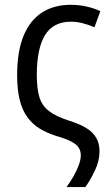

<svg xmlns="http://www.w3.org/2000/svg" viewBox="-20 -565 449 782"><path d="M267.6 -545.4Q301.8 -545.4 333 -538.3Q364.3 -531.2 388.7 -519.5L364.7 -454.1Q341.8 -463.9 317.6 -470.2Q293.5 -476.6 268.6 -476.6Q196.8 -476.6 163.3 -421.9Q129.9 -367.2 129.9 -259.8Q129.9 -205.6 140.1 -170.4Q150.4 -135.3 179 -113Q207.5 -90.8 262.2 -73.2Q304.2 -60.1 331.3 -43.5Q358.4 -26.9 371.8 -3.9Q385.3 19 385.3 51.8Q385.3 89.4 367.2 128.2Q349.1 167 327.6 196.8H251Q267.1 174.8 280.3 151.4Q293.5 127.9 301.3 106.2Q309.1 84.5 309.1 67.4Q309.1 50.3 301 37.1Q293 23.9 271.5 12.2Q250 0.5 209 -11.2Q170.9 -23.4 141.4 -41.5Q111.8 -59.6 91.3 -87.9Q70.8 -116.2 60.3 -158Q49.8 -199.7 49.8 -258.3Q49.8 -355.5 75.9 -418.9Q102.1 -482.4 150.9 -513.9Q199.7 -545.4 267.6 -545.4Z"/></svg>

Font: Open Sans SemiCondensed
Style: Regular
Weight: 400
Width: 4
Designer: Monotype Design Team
Foundry: Monotype Imaging Inc.
Version: Version 3.000